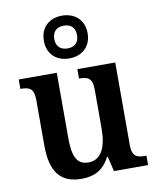

<svg xmlns="http://www.w3.org/2000/svg" viewBox="-90 -884 791 964"><g transform="rotate(-10 305.5 -402.0)"><path d="M292 -596C354 -596 404 -634 404 -705C404 -776 354 -814 292 -814C230 -814 181 -776 181 -705C181 -634 230 -596 292 -596ZM292 -647C261 -647 234 -663 234 -705C234 -747 261 -763 292 -763C324 -763 350 -747 350 -705C350 -663 324 -647 292 -647ZM248 10C311 10 359 -12 392 -76H396L414 0H588V-48H581C544 -48 515 -54 515 -113V-536H322V-488H325C363 -488 390 -481 390 -420V-222C390 -127 362 -65 296 -65C234 -65 217 -115 217 -204V-536H23V-488H26C70 -488 92 -477 92 -419V-187C92 -51 142 10 248 10Z"/></g></svg>

Font: Noto Serif Khmer SemiCondensed SemiBold
Style: Regular
Weight: 600
Width: 4
Designer: Danh Hong and the Monotype Design Team
Foundry: Monotype Imaging Inc.
Version: Version 2.004